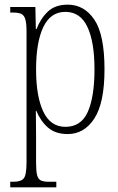

<svg xmlns="http://www.w3.org/2000/svg" viewBox="-20 -566 508 825"><path d="M24 239V215H37Q70 215 82 200.5Q94 186 94 132V-429Q94 -465 89 -482.5Q84 -500 72 -506Q60 -512 37 -512H24V-536H132L134 -441H137Q154 -486 185.5 -516Q217 -546 271 -546Q342 -546 385.5 -481.5Q429 -417 429 -268Q429 -124 385.5 -57Q342 10 271 10Q218 10 186 -18Q154 -46 136 -90H134Q134 -71 134.5 -43Q135 -15 135 18V134Q135 169 139.5 186.5Q144 204 156 209.5Q168 215 191 215H222V239ZM261 -21Q329 -21 357.5 -86Q386 -151 386 -268Q386 -386 355.5 -450.5Q325 -515 261 -515Q197 -515 166 -449.5Q135 -384 135 -268Q135 -152 166 -86.5Q197 -21 261 -21Z"/></svg>

Font: Noto Serif ExtraCondensed ExtraLight
Style: Regular
Weight: 200
Width: 2
Designer: Monotype Design Team
Foundry: Monotype Imaging Inc.
Version: Version 2.015